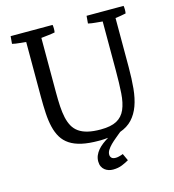

<svg xmlns="http://www.w3.org/2000/svg" viewBox="-129 -814 1011 1116"><g transform="rotate(-15 377.0 -255.5)"><path d="M116.7 -650.9Q96.7 -653.3 75.7 -655Q54.7 -656.7 34.2 -661.6L38.1 -707H290.5Q292.5 -697.3 292.5 -684.3Q292.5 -671.4 290.5 -661.6Q270.5 -657.7 249.3 -655.5Q228 -653.3 208 -650.9V-322.8Q208 -277.3 210.2 -239.3Q212.4 -201.2 219.2 -170.4Q226.1 -139.6 238.8 -116.7Q251.5 -93.8 273.2 -78.4Q294.9 -63 326.9 -55.2Q358.9 -47.4 403.8 -47.4Q465.8 -47.4 500.7 -66.2Q535.6 -85 552.5 -123.5Q569.3 -162.1 573.2 -220Q577.1 -277.8 577.1 -356.4V-650.9Q556.6 -653.3 534.2 -655Q511.7 -656.7 491.2 -661.6L495.1 -707H717.8Q719.7 -697.3 719.7 -684.3Q719.7 -671.4 717.8 -661.6Q708 -659.7 700.4 -658.2Q692.9 -656.7 686 -655.5Q679.2 -654.3 671.6 -653.3Q664.1 -652.3 654.3 -650.9V-355.5Q654.3 -285.2 648.7 -227.5Q643.1 -169.9 627 -125.7Q610.8 -81.5 582.5 -51Q554.2 -20.5 508.8 -4.4Q492.7 9.3 475.6 23.2Q458.5 37.1 444.6 51Q430.7 64.9 421.9 78.9Q413.1 92.8 413.1 106.9Q413.1 117.7 420.4 126Q427.7 134.3 446.8 134.3Q452.1 134.3 458.5 133.1Q464.8 131.8 470.9 130.1Q477.1 128.4 482.2 126.7Q487.3 125 490.2 123.5L509.8 166Q492.7 176.3 468.3 186.3Q443.8 196.3 413.1 196.3Q399.9 196.3 387.2 192.4Q374.5 188.5 364.3 180.4Q354 172.4 347.7 159.4Q341.3 146.5 341.3 128.9Q341.3 109.4 348.4 92.8Q355.5 76.2 367.9 61.5Q380.4 46.9 397 34.2Q413.6 21.5 432.6 10.3Q421.9 11.2 410.9 12.2Q399.9 13.2 387.7 13.2H376.5Q316.9 13.2 274.4 3.7Q231.9 -5.9 203.1 -24.9Q174.3 -43.9 157.2 -72Q140.1 -100.1 131.1 -137.5Q122.1 -174.8 119.4 -220.9Q116.7 -267.1 116.7 -321.8Z"/></g></svg>

Font: Fjord
Style: One
Weight: 400
Designer: Viktoriya Grabowska
Foundry: Viktoriya Grabowska
Version: Version 1.002